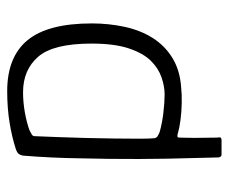

<svg xmlns="http://www.w3.org/2000/svg" viewBox="-71 -449 635 533"><g transform="rotate(-90 246.5 -182.5)"><path d="M76 107Q74 41 72.5 -35Q71 -111 72 -198Q73 -237 73.5 -278Q74 -319 76 -359.5Q78 -400 81 -436Q82 -442 85 -447Q88 -452 99 -456Q133 -467 173 -473.5Q213 -480 260 -480Q355 -480 401.5 -423.5Q448 -367 448 -245Q448 -198 438.5 -154Q429 -110 407.5 -76Q386 -42 351.5 -21Q317 0 269 3Q251 5 226.5 4.5Q202 4 179.5 1Q157 -2 144 -6Q138 -8 134.5 -7.5Q131 -7 131 -2Q131 6 130.5 23Q130 40 130.5 61Q131 82 131 103Q132 107 131.5 111Q131 115 123 115H84Q80 115 78 112Q76 109 76 107ZM129 -75Q129 -66 135 -62.5Q141 -59 146 -57Q170 -50 199.5 -46.5Q229 -43 251 -43Q273 -43 298 -51.5Q323 -60 344 -81Q365 -102 378.5 -142Q392 -182 392 -246Q392 -352 355.5 -394Q319 -436 257 -436Q229 -436 201 -431Q173 -426 151 -418Q145 -415 140 -412Q135 -409 135 -404Q134 -378 132.5 -341Q131 -304 130 -263Q129 -222 128.5 -183.5Q128 -145 128 -116Q128 -87 129 -75Z"/></g></svg>

Font: Glory Light
Style: Regular
Weight: 300
Version: Version 1.011